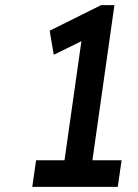

<svg xmlns="http://www.w3.org/2000/svg" viewBox="-20 -730 540 750"><path d="M106 0 121 -104H232L298 -569L190 -516L174 -610L375 -710H427L341 -104H455L440 0Z"/></svg>

Font: Lexend
Style: Italic
Weight: 400
Italic angle: -8.13011°
Designer: Bonnie Shaver-Troup, Thomas Jockin
Foundry: Lexend
Version: Version 1.007